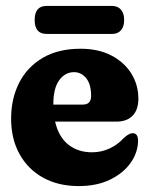

<svg xmlns="http://www.w3.org/2000/svg" viewBox="-20 -618 503 648"><path d="M447 -285Q447 -247.5 427.5 -227.5Q408 -207.5 372.5 -207.5H166Q178 -155.5 210.8 -129.8Q243.5 -104 290.5 -104Q322.5 -104 350.5 -117.2Q378.5 -130.5 397.5 -152Q415.5 -168.5 427.5 -168.5Q446.5 -168.5 446 -141.5Q445 -102 420.2 -67.5Q395.5 -33 351 -11.5Q306.5 10 245.5 10Q176.5 10 125.2 -18.5Q74 -47 45.8 -98.2Q17.5 -149.5 17.5 -217.5Q17.5 -285 44.5 -338.2Q71.5 -391.5 123.8 -422.5Q176 -453.5 252 -453.5Q312 -453.5 355.8 -430.8Q399.5 -408 423.2 -369.8Q447 -331.5 447 -285ZM230 -374.5Q200 -374.5 180 -347.5Q160 -320.5 160 -265.5V-265H259Q287.5 -265 287.5 -294Q287.5 -334 270.8 -354.2Q254 -374.5 230 -374.5ZM97 -550.5Q97 -598 137 -598H358.5Q377 -598 388 -585.8Q399 -573.5 399 -550.5Q399 -527.5 388 -515.5Q377 -503.5 358.5 -503.5H137Q97 -503.5 97 -550.5Z"/></svg>

Font: Fraunces 144pt SuperSoft
Style: Bold
Weight: 700
Version: Version 1.000;[b76b70a41]